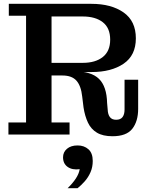

<svg xmlns="http://www.w3.org/2000/svg" viewBox="-20 -702 785 1002"><path d="M24 0V-63H116V-620H26V-682H249V-63H343V0ZM567 9Q517 9 486 -9.5Q455 -28 439 -62Q423 -96 416 -141L409 -198Q403 -254 379 -281Q355 -308 306 -308H249V-329H369Q456 -330 496.5 -290.5Q537 -251 539 -164L542 -130Q543 -105 553.5 -91Q564 -77 586 -77Q609 -77 619.5 -91Q630 -105 630 -130V-286H701V-134Q701 -69 670.5 -30Q640 9 567 9ZM249 -308V-374H412Q478 -374 516.5 -404.5Q555 -435 555 -495Q555 -556 516.5 -586Q478 -616 412 -616H249V-682H457Q561 -682 625 -637Q689 -592 689 -502Q689 -413 625 -369.5Q561 -326 458 -326H374L355 -308ZM333 280Q359 255 375.5 230Q392 205 396 181Q357 186 333 169Q309 152 309 119Q309 92 329.5 74.5Q350 57 385 57Q419 57 441.5 77Q464 97 464 138Q464 170 452.5 196.5Q441 223 422.5 244Q404 265 385 280Z"/></svg>

Font: Montagu Slab 120pt Medium
Style: Regular
Weight: 500
Designer: Florian Karsten
Foundry: Florian Karsten
Version: Version 1.000